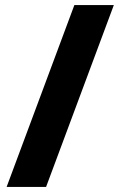

<svg xmlns="http://www.w3.org/2000/svg" viewBox="-20 -734 470 754"><path d="M6 0 272 -714H427L161 0Z"/></svg>

Font: Noto Sans Khmer SemiCondensed ExtraBold
Style: Regular
Weight: 800
Width: 4
Designer: Danh Hong and the Monotype Design Team
Foundry: Monotype Imaging Inc.
Version: Version 2.004